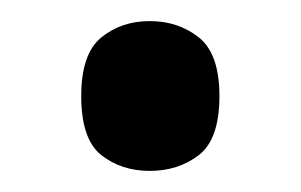

<svg xmlns="http://www.w3.org/2000/svg" viewBox="-20 -155 285 182"><path d="M122 7Q95 7 76 -8Q57 -23 57 -64Q57 -104 76 -119.5Q95 -135 122 -135Q149 -135 168.5 -119.5Q188 -104 188 -64Q188 -23 168.5 -8Q149 7 122 7Z"/></svg>

Font: Noto Serif Hebrew Condensed SemiBold
Style: Regular
Weight: 600
Width: 3
Designer: Monotype Design Team
Foundry: Monotype Imaging Inc.
Version: Version 2.004; ttfautohint (v1.8.4.7-5d5b)